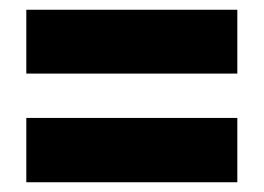

<svg xmlns="http://www.w3.org/2000/svg" viewBox="-20 -549 541 394"><path d="M34 -398H467V-529H34ZM34 -175H467V-307H34Z"/></svg>

Font: Noto Sans Bengali ExtraCondensed Black
Style: Regular
Weight: 900
Width: 2
Designer: Joana Ranito - Universal Thirst; Jelle Bosma - Monotype Design Team
Foundry: Universal Thirst ehf.
Version: Version 3.000